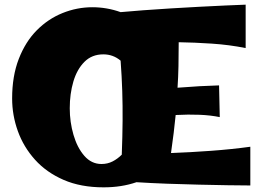

<svg xmlns="http://www.w3.org/2000/svg" viewBox="-20 -790 1120 823"><path d="M424 13Q326 13 252.5 -19Q179 -51 130 -105.5Q81 -160 56.5 -228Q32 -296 32 -368Q32 -464 60.5 -537.5Q89 -611 137.5 -660Q186 -709 248 -734Q310 -759 376 -759Q438 -759 497 -738Q538 -742 594 -746Q650 -750 712.5 -754Q775 -758 835.5 -761Q896 -764 947.5 -766.5Q999 -769 1033 -770V-584Q963 -598 888 -603Q813 -608 746 -609Q746 -554 745 -506.5Q744 -459 741 -414Q790 -418 835.5 -420.5Q881 -423 919 -424L922 -288Q883 -296 835.5 -298Q788 -300 733 -297Q726 -225 713 -134Q795 -137 884 -143.5Q973 -150 1053 -161V5Q1013 5 956 4Q899 3 832 1.5Q765 0 696.5 -2.5Q628 -5 565 -9Q533 2 498 7.5Q463 13 424 13ZM279 -326Q279 -267 295 -212Q311 -157 341.5 -122Q372 -87 415 -87Q441 -87 462.5 -98Q484 -109 502 -127Q505 -207 505.5 -272.5Q506 -338 504 -400Q502 -462 497 -530Q465 -557 423 -557Q374 -557 342 -525Q310 -493 294.5 -440.5Q279 -388 279 -326Z"/></svg>

Font: Marhey ExtraBold
Style: Regular
Weight: 800
Designer: Nur Syamsi & Bustanul Arifin
Foundry: Namelatype
Version: Version 1.000; ttfautohint (v1.8.4.7-5d5b)